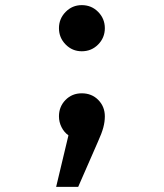

<svg xmlns="http://www.w3.org/2000/svg" viewBox="-20 -542 640 749"><path d="M389 -432Q389 -395 363 -368.5Q337 -342 299 -342Q262 -342 236 -368.5Q210 -395 210 -432Q210 -469 236 -495.5Q262 -522 299 -522Q337 -522 363 -495.5Q389 -469 389 -432ZM389 -88Q389 -67 383 -44.5Q377 -22 362 11L285 187H199L247 -14Q230 -26 220 -46Q210 -66 210 -88Q210 -126 235.5 -152Q261 -178 299 -178Q338 -178 363.5 -152Q389 -126 389 -88Z"/></svg>

Font: Fira Mono Medium
Style: Regular
Weight: 500
Designer: Carrois Corporate & Edenspiekermann AG
Foundry: Carrois Corporate GbR & Edenspiekermann AG
Version: Version 3.206